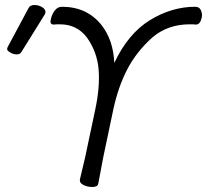

<svg xmlns="http://www.w3.org/2000/svg" viewBox="-20 -737 826 766"><path d="M94 -705Q100 -717 117.5 -717Q135 -717 149.5 -707.5Q164 -698 161 -685Q160 -682 159 -680L65 -529Q60 -520 46.5 -520Q33 -520 20 -528Q7 -536 8.5 -542.5Q10 -549 11 -550ZM299 -22 320 -111 360 -300Q379 -389 373.5 -459Q368 -529 327 -587Q287 -640 219 -640Q213 -640 207 -640Q201 -640 195 -639H194Q178 -639 182.5 -659.5Q187 -680 198.5 -695Q210 -710 227 -710Q327 -710 385 -637Q432 -577 436 -486Q491 -603 578 -656.5Q665 -710 759 -710Q776 -710 782 -695Q788 -680 785 -668Q779 -639 762 -639H761Q755 -640 749 -640Q743 -640 737 -640Q649 -640 587 -587Q523 -529 487 -459Q451 -389 432 -300L392 -110L372 -4Q369 9 348.5 9Q328 9 312 0.5Q296 -8 299 -22Z"/></svg>

Font: LXGW Bright GB
Style: Italic
Weight: 400
Italic angle: -12°
Designer: Christian Thalmann (Catharsis Fonts)
Foundry: LXGW / Christian Thalmann (Catharsis Fonts) / Fontworks Inc.
Version: Version 5.510